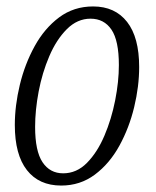

<svg xmlns="http://www.w3.org/2000/svg" viewBox="-20 -566 484 596"><path d="M170 10Q101 10 63.5 -38Q26 -86 26 -178Q26 -238 41.5 -302.5Q57 -367 87.5 -422.5Q118 -478 163.5 -512Q209 -546 269 -546Q337 -546 374.5 -498Q412 -450 412 -358Q412 -298 396.5 -233.5Q381 -169 350.5 -113.5Q320 -58 274.5 -24Q229 10 170 10ZM176 -28Q218 -28 250 -60.5Q282 -93 304 -144.5Q326 -196 337.5 -254.5Q349 -313 349 -364Q349 -440 326 -474Q303 -508 261 -508Q220 -508 187.5 -475.5Q155 -443 133 -391.5Q111 -340 100 -282Q89 -224 89 -172Q89 -97 112 -62.5Q135 -28 176 -28Z"/></svg>

Font: Noto Serif ExtraCondensed Light
Style: Italic
Weight: 300
Width: 2
Italic angle: -12°
Designer: Monotype Design Team
Foundry: Monotype Imaging Inc.
Version: Version 2.014; ttfautohint (v1.8.4.7-5d5b)